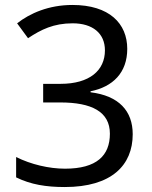

<svg xmlns="http://www.w3.org/2000/svg" viewBox="-20 -744 612 774"><path d="M493 -547C493 -649 421 -724 272 -724C176 -724 100 -690 49 -650L93 -590C146 -625 196 -650 273 -650C353 -650 403 -610 403 -541C403 -460 341 -406 224 -406H154V-331H223C349 -331 423 -294 423 -205C423 -117 370 -64 242 -64C178 -64 105 -81 45 -111V-29C104 0 166 10 241 10C430 10 515 -78 515 -203C515 -297 459 -358 345 -372V-376C435 -394 493 -451 493 -547Z"/></svg>

Font: Noto Sans Miao
Style: Regular
Weight: 400
Designer: Monotype Design Team
Foundry: Monotype Imaging Inc.
Version: Version 2.003